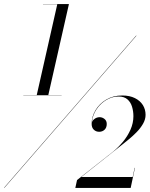

<svg xmlns="http://www.w3.org/2000/svg" viewBox="-37 -826 738 947"><path d="M-17 100 634 -650H636L-15 100ZM78 -356V-357H267V-356ZM334.5 101 343 62 517.5 -75.5Q544.5 -97 568.2 -125.2Q592 -153.5 606.5 -186.2Q621 -219 621 -253Q621 -277.5 614.2 -299.8Q607.5 -322 591.5 -336Q575.5 -350 548 -350Q522 -350 498.5 -338.8Q475 -327.5 456.5 -308.5Q438 -289.5 427.2 -265.2Q416.5 -241 416.5 -215H415.5Q415.5 -228.5 427.5 -238.2Q439.5 -248 454.5 -248Q467.5 -248 478.5 -239.2Q489.5 -230.5 489.5 -214.5Q489.5 -196.5 478.8 -186.2Q468 -176 452 -176Q436.5 -176 425.8 -186.2Q415 -196.5 415 -215Q415 -250.5 434 -282.5Q453 -314.5 487 -334.8Q521 -355 566 -355Q602.5 -355 628.2 -342.2Q654 -329.5 667.5 -308Q681 -286.5 681 -259.5Q681 -237 668.2 -215Q655.5 -193 636.2 -173.5Q617 -154 597.5 -138.2Q578 -122.5 565 -112L364 47H617.5L627 2H628.5L607.5 101ZM144 -356 245.5 -805H175V-806H303L201 -356Z"/></svg>

Font: Bodoni Moda 96pt
Style: Italic
Weight: 400
Italic angle: -13°
Version: Version 2.004